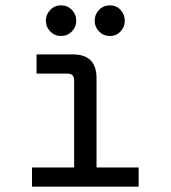

<svg xmlns="http://www.w3.org/2000/svg" viewBox="-20 -700 640 720"><path d="M100 0V-72H258V-399Q258 -424 233 -424H117V-496H253Q342 -496 342 -407V-72H500V0ZM392 -565Q368 -565 351.5 -582Q335 -599 335 -622Q335 -646 351.5 -663Q368 -680 392 -680Q416 -680 432 -663Q448 -646 448 -622Q448 -599 432 -582Q416 -565 392 -565ZM209 -565Q185 -565 168.5 -582Q152 -599 152 -622Q152 -646 168.5 -663Q185 -680 209 -680Q233 -680 249.5 -663Q266 -646 266 -622Q266 -599 249.5 -582Q233 -565 209 -565Z"/></svg>

Font: DM Mono
Style: Regular
Weight: 400
Designer: Colophon Foundry
Foundry: Colophon Foundry
Version: Version 1.000; ttfautohint (v1.8.2.53-6de2)